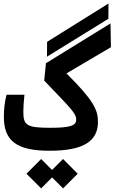

<svg xmlns="http://www.w3.org/2000/svg" viewBox="-20 -835 638 1069"><path d="M255.9 4.4C451.2 4.4 525.4 -52.7 525.4 -156.7C525.4 -224.1 499.5 -277.8 350.1 -426.3L597.7 -572.3L595.2 -704.6L235.8 -482.9L226.1 -386.2C374 -231.4 404.3 -204.6 404.3 -168.5C404.3 -134.8 367.7 -123.5 261.2 -123.5C128.4 -123.5 109.9 -137.2 109.9 -212.9C109.9 -238.8 112.3 -271.5 116.2 -307.6H16.6C5.9 -269 1.5 -224.6 1.5 -184.6C1.5 -53.7 68.4 4.4 255.9 4.4ZM241.7 -519.5 583.5 -730.5 584 -815.4 242.2 -602.1ZM331.1 213.9 412.6 132.3 331.1 50.3 270 111.3 209 50.3 127.4 132.3 209 213.9 270 152.8Z"/></svg>

Font: Cascadia Code NF SemiBold
Style: Regular
Weight: 600
Monospace: yes
Designer: Aaron Bell
Foundry: Saja Typeworks
Version: Version 2404.023